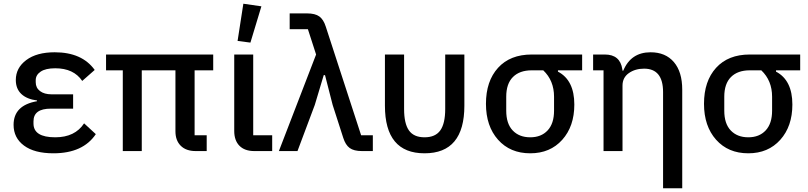

<svg xmlns="http://www.w3.org/2000/svg" viewBox="-20 -812 4345 1032"><path d="M267 12Q165 12 109 -29.5Q53 -71 53 -141Q53 -246 179 -268V-272Q124 -279 94.5 -307Q65 -335 65 -382Q65 -447 121 -489Q177 -531 274 -531Q421 -531 489 -436L422 -377Q376 -445 277 -445Q225 -445 198.5 -427Q172 -409 172 -381V-370Q172 -340 195 -322.5Q218 -305 257 -305H373V-228H253Q160 -228 160 -160V-148Q160 -74 277 -74Q383 -74 432 -149L495 -91Q426 12 267 12Z M640 0V-434H550V-519H1126V-434H1026V-85H1091V0H1032Q980 0 951.5 -28.5Q923 -57 923 -106V-434H742V0Z M1326 -583 1257 -592 1288 -792 1385 -778ZM1347 0Q1295 0 1267 -28.5Q1239 -57 1239 -108V-519H1341V-85H1443V0Z M1479 0 1679 -519 1635 -655H1537V-740H1630Q1674 -740 1696.5 -723.5Q1719 -707 1731 -669L1921 -85H1984V0H1926Q1882 0 1859.5 -16.5Q1837 -33 1825 -71L1768 -248L1727 -408H1720L1672 -248L1579 0Z M2262 12Q2049 12 2049 -244V-519H2152V-226Q2152 -148 2178 -111Q2204 -74 2262 -74Q2320 -74 2346.5 -111Q2373 -148 2373 -226V-519H2476V-244Q2476 12 2262 12Z M2830 12Q2722 12 2657 -61Q2592 -134 2592 -254Q2592 -376 2657 -447.5Q2722 -519 2838 -519H3109V-434H2979V-427Q3067 -381 3067 -250Q3067 -133 3002 -60.5Q2937 12 2830 12ZM2958 -217V-292Q2958 -379 2900 -434H2838Q2773 -434 2737 -398Q2701 -362 2701 -292V-217Q2701 -147 2736 -110.5Q2771 -74 2830 -74Q2889 -74 2923.5 -111Q2958 -148 2958 -217Z M3544 200V-317Q3544 -443 3442 -443Q3394 -443 3360 -419Q3326 -395 3326 -352V0H3224V-434H3168V-519H3231Q3313 -519 3325 -440L3326 -432H3330Q3371 -531 3477 -531Q3557 -531 3602 -478.5Q3647 -426 3647 -330V200Z M4002 12Q3894 12 3829 -61Q3764 -134 3764 -254Q3764 -376 3829 -447.5Q3894 -519 4010 -519H4281V-434H4151V-427Q4239 -381 4239 -250Q4239 -133 4174 -60.5Q4109 12 4002 12ZM4130 -217V-292Q4130 -379 4072 -434H4010Q3945 -434 3909 -398Q3873 -362 3873 -292V-217Q3873 -147 3908 -110.5Q3943 -74 4002 -74Q4061 -74 4095.5 -111Q4130 -148 4130 -217Z"/></svg>

Font: Anuphan Medium
Style: Regular
Weight: 500
Designer: Mike Abbink, Paul van der Laan, Pieter van Rosmalen, Mint Tantisuwanna
Foundry: Bold Monday; Cadson Demak
Version: Version 3.002;hotconv 1.0.109;makeotfexe 2.5.65596